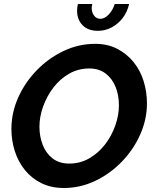

<svg xmlns="http://www.w3.org/2000/svg" viewBox="-20 -934 769 959"><path d="M299 5Q236 5 187 -19Q138 -43 104.5 -84.5Q71 -126 54 -179Q37 -232 37 -290Q37 -371 71 -447Q105 -523 164 -583.5Q223 -644 298 -679.5Q373 -715 455 -715Q518 -715 566 -690Q614 -665 647.5 -623.5Q681 -582 697.5 -528.5Q714 -475 714 -418Q714 -338 680.5 -262.5Q647 -187 588.5 -126.5Q530 -66 455.5 -30.5Q381 5 299 5ZM326 -117Q381 -117 426.5 -143.5Q472 -170 505 -213Q538 -256 556 -307.5Q574 -359 574 -408Q574 -458 557.5 -499.5Q541 -541 508 -566.5Q475 -592 426 -592Q371 -592 325.5 -566Q280 -540 247 -497Q214 -454 195.5 -402.5Q177 -351 177 -301Q177 -252 193.5 -210Q210 -168 243 -142.5Q276 -117 326 -117ZM481 -840Q502 -840 522.5 -861Q543 -882 553 -914H625Q616 -875 593.5 -845Q571 -815 538.5 -797.5Q506 -780 469 -780Q420 -780 392.5 -808Q365 -836 365 -881Q365 -896 369 -914H441Q438 -902 438 -894Q438 -872 450 -856Q462 -840 481 -840Z"/></svg>

Font: Raleway
Style: Bold Italic
Weight: 700
Italic angle: -12°
Designer: Matt McInerney, Pablo Impallari, Rodrigo Fuenzalida
Foundry: Matt McInerney, Pablo Impallari, Rodrigo Fuenzalida
Version: Version 4.101;RELEASE